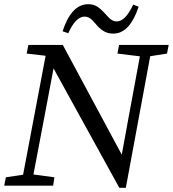

<svg xmlns="http://www.w3.org/2000/svg" viewBox="-29 -884 823 914"><path d="M-9 0H224L230 -40L118 -55H99L-1 -40L-9 0ZM71 0H120L183 -331L245 -660H196L71 0ZM530 -629 652 -614H671L766 -629L774 -670H538L530 -629ZM585 -121H565L270 -670H106L98 -629L193 -618L205 -597L209 -589L539 10H570L696 -670H647L584 -330L536 -67L585 -121ZM269 -735 296 -726C318 -775 344 -805 374 -805C403 -805 418 -778 438 -757C456 -740 475 -724 510 -724C568 -724 605 -775 631 -852L605 -862C582 -813 557 -782 526 -782C497 -782 482 -810 464 -827C443 -848 425 -864 391 -864C333 -864 294 -813 269 -735Z"/></svg>

Font: Source Serif 4 Variable
Style: Italic
Weight: 400
Italic angle: -12°
Designer: Frank Grießhammer
Foundry: Adobe Systems Incorporated
Version: Version 4.004;hotconv 1.0.116;makeotfexe 2.5.65601